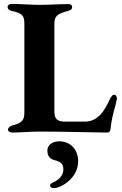

<svg xmlns="http://www.w3.org/2000/svg" viewBox="-20 -675 626 985"><path d="M42 5C74 5 142 0 184 0C301 0 476 5 531 5C542 5 546 -5 547 -14C552 -62 560 -90 576 -149C576 -154 580 -166 580 -169C580 -177 576 -189 566 -189C558 -189 551 -183 539 -157C515 -104 480 -51 415 -51H313C273 -51 259 -66 259 -103V-553C259 -593 274 -604 329 -619C343 -623 350 -627 350 -640C350 -649 343 -654 332 -654C288 -654 223 -650 182 -650C141 -650 85 -655 39 -655C29 -655 19 -649 19 -640C19 -629 26 -622 40 -619C93 -607 105 -597 105 -553V-95C105 -54 87 -43 42 -31C30 -27 21 -19 21 -10C21 -2 29 5 42 5ZM259 290C288 290 381 243 381 152C381 93 342 50 284 50C245 50 223 72 223 97C223 127 237 141 261 147C290 154 305 165 305 194C305 226 281 249 252 261C242 266 237 270 237 277C237 285 243 290 259 290Z"/></svg>

Font: EB Garamond
Style: Bold
Weight: 700
Designer: Georg Duffner and Octavio Pardo
Foundry: Georg Duffner
Version: Version 1.000;PS 001.000;hotconv 1.0.88;makeotf.lib2.5.64775